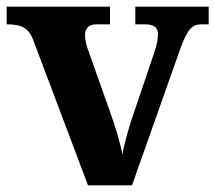

<svg xmlns="http://www.w3.org/2000/svg" viewBox="-20 -556 646 576"><path d="M80 -435 244 0H376L521 -410C544 -474 559 -483 586 -483H606V-536H386V-483H415C438 -483 454 -476 454 -454C454 -436 449 -417 443 -399L375 -198C366 -171 353 -125 347 -93C341 -127 326 -176 311 -218L244 -407C240 -418 235 -435 235 -451C235 -472 248 -483 268 -483H310V-536H0V-483C44 -483 66 -473 80 -435Z"/></svg>

Font: Noto Serif NP Hmong
Style: Bold
Weight: 700
Designer: Dalton Maag Ltd
Foundry: Dalton Maag Ltd
Version: Version 1.001